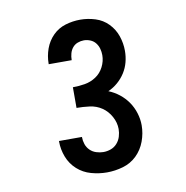

<svg xmlns="http://www.w3.org/2000/svg" viewBox="-65 -881 630 650"><g transform="rotate(-10 250.0 -555.5)"><path d="M252 -293Q280 -293 307.5 -301Q335 -309 355 -328.5Q375 -348 385 -375Q395 -402 395 -430Q395 -451 388.5 -472Q382 -493 370 -510.5Q358 -528 341 -541.5Q324 -555 304 -563Q322 -571 337 -584Q352 -597 362.5 -613.5Q373 -630 378 -649Q383 -668 383 -688Q383 -714 374.5 -739Q366 -764 347.5 -783Q329 -802 303.5 -810Q278 -818 252 -818Q226 -818 201 -810.5Q176 -803 157.5 -784.5Q139 -766 130 -741Q121 -716 121 -690Q121 -690 121 -689Q121 -688 121 -688H200Q200 -688 200 -688.5Q200 -689 200 -689Q200 -700 203 -711Q206 -722 213 -730.5Q220 -739 230.5 -743Q241 -747 252 -747Q263 -747 274 -742.5Q285 -738 292 -729Q299 -720 302 -709Q305 -698 305 -687Q305 -666 295 -646.5Q285 -627 267.5 -615.5Q250 -604 229.5 -600.5Q209 -597 188 -597V-526Q210 -526 233 -523Q256 -520 274.5 -507.5Q293 -495 304.5 -474Q316 -453 316 -431Q316 -418 312 -405Q308 -392 299 -382Q290 -372 277.5 -367.5Q265 -363 252 -363Q240 -363 227.5 -367Q215 -371 206 -380Q197 -389 193 -401Q189 -413 189 -425Q189 -425 189 -425.5Q189 -426 189 -426H110Q110 -425 110 -425Q110 -425 110 -424Q110 -397 120 -371Q130 -345 150.5 -326.5Q171 -308 198 -300.5Q225 -293 252 -293Z"/></g></svg>

Font: Iosevka SS09
Style: Regular
Weight: 400
Monospace: yes
Designer: Belleve Invis
Foundry: Belleve Invis
Version: Version 5.2.1; ttfautohint (v1.8.3)